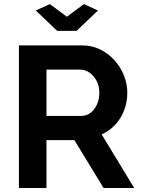

<svg xmlns="http://www.w3.org/2000/svg" viewBox="-20 -936 705 956"><path d="M74.2 0V-710H388.1Q437.4 -710 478.6 -689.8Q519.9 -669.6 550.2 -635.8Q580.6 -601.9 597.2 -559.9Q613.9 -517.8 613.9 -474.4Q613.9 -429 598.4 -387.7Q582.8 -346.5 554 -315.2Q525.3 -284 486.1 -267L648.2 0H495.7L350.4 -238.3H211.5V0ZM211.5 -358.9H385Q410.8 -358.9 430.8 -374.2Q450.9 -389.5 462.8 -415.9Q474.7 -442.2 474.7 -474.4Q474.7 -507.7 461 -533.5Q447.2 -559.3 425.7 -574.4Q404.1 -589.4 379.5 -589.4H211.5ZM228 -915.7 313 -852.7 398 -915.7 467.6 -883.6 361.2 -782.4H264.7L158.3 -883.6Z"/></svg>

Font: Raleway Thin
Style: Regular
Weight: 100
Designer: Matt McInerney, Pablo Impallari, Rodrigo Fuenzalida
Foundry: Matt McInerney, Pablo Impallari, Rodrigo Fuenzalida
Version: Version 4.026